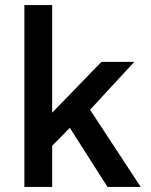

<svg xmlns="http://www.w3.org/2000/svg" viewBox="-20 -740 598 760"><path d="M76.5 0V-720H186.5V-294L381.5 -495H511.5L336.5 -305.5L537 0H405.5L256.5 -234L186.5 -163V0Z"/></svg>

Font: Geologica Roman
Style: Regular
Weight: 400
Designer: Sindre Bremnes, Frode Helland
Foundry: Monokrom Skriftforlag AS
Version: Version 1.010;gftools[0.9.28]